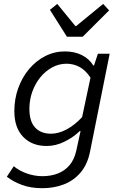

<svg xmlns="http://www.w3.org/2000/svg" viewBox="-20 -767 640 1004"><path d="M200.8 217.1Q140.9 217.1 94.8 200Q48.6 182.9 15.7 157L52.1 102.3Q81.4 126.9 121.5 140.6Q161.7 154.3 201.8 154.3Q245.2 154.3 281.5 140.6Q317.9 126.9 343.2 97.4Q368.4 67.8 378.8 21.4L401.3 -81.8H397.3Q362.1 -47.9 316.4 -25.8Q270.8 -3.6 224.2 -3.6Q147.1 -3.6 101 -51.4Q55 -99.2 55 -185.8Q55 -250 75.5 -306.6Q96.1 -363.2 132.4 -406.3Q168.8 -449.3 216.7 -473.7Q264.6 -498.1 319.3 -498.1Q371.1 -498.1 409.5 -478.1Q447.9 -458.1 467.7 -424.7H471.7L491.9 -486.1H553.5L451.1 24.8Q437.7 92.5 401.5 135Q365.4 177.5 313.6 197.3Q261.9 217.1 200.8 217.1ZM246.8 -67.8Q286.7 -67.8 328.8 -90.5Q370.9 -113.1 409.3 -154.5L453.2 -361Q427.6 -399.9 395.8 -416.9Q364.1 -433.8 328 -433.8Q288.7 -433.8 253.5 -415Q218.3 -396.1 191.4 -363.4Q164.6 -330.6 149.2 -288Q133.7 -245.5 133.7 -198.4Q133.7 -131.8 163.9 -99.8Q194.1 -67.8 246.8 -67.8ZM330 -574.9 241 -715.6 279.4 -746.5 374.2 -630.7H378.2L519.4 -746.5L550.6 -712.8L412.5 -574.9Z"/></svg>

Font: SourceCodeVF
Style: Italic
Weight: 200
Italic angle: -11°
Monospace: yes
Designer: Paul D. Hunt, Teo Tuominen
Foundry: Adobe
Version: Version 1.026;hotconv 1.1.0;makeotfexe 2.6.0